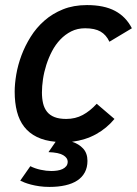

<svg xmlns="http://www.w3.org/2000/svg" viewBox="-20 -547 542 760"><path d="M326.2 89.8Q326.2 115.7 315.7 135.3Q305.2 154.8 285.9 167.5Q266.6 180.2 238.8 186.5Q210.9 192.9 175.8 192.9Q154.3 192.9 135.7 190.2Q117.2 187.5 102.5 183.6Q87.9 179.7 77.1 175.5Q66.4 171.4 60.1 168L100.1 110.8Q118.2 120.1 140.9 125Q163.6 129.9 183.1 129.9Q194.8 129.9 206.5 128.2Q218.3 126.5 227.5 122.1Q236.8 117.7 242.4 110.6Q248 103.5 248 92.8Q248 78.1 230.5 67.4Q212.9 56.6 171.9 55.2L200.2 14.2Q156.7 10.3 126 -4.9Q95.2 -20 75.7 -45.2Q56.2 -70.3 47.1 -105.5Q38.1 -140.6 38.1 -184.1Q38.1 -214.8 44.4 -252.2Q50.8 -289.6 64.9 -327.6Q79.1 -365.7 101.6 -401.6Q124 -437.5 155.8 -465.3Q187.5 -493.2 229.2 -510Q271 -526.9 324.2 -526.9Q392.1 -526.9 435.3 -503.9Q478.5 -481 502 -435.1L413.1 -381.8Q400.4 -409.2 377.9 -422.1Q355.5 -435.1 316.9 -435.1Q286.6 -435.1 262.2 -422.9Q237.8 -410.6 218.8 -390.6Q199.7 -370.6 186 -344.5Q172.4 -318.4 163.3 -290Q154.3 -261.7 150.1 -233.4Q146 -205.1 146 -181.2Q146 -157.2 150.6 -137.7Q155.3 -118.2 166.3 -104.5Q177.2 -90.8 195.8 -83.5Q214.4 -76.2 242.2 -76.2Q278.3 -76.2 307.4 -91.8Q336.4 -107.4 362.8 -136.2L433.1 -76.2Q402.3 -39.1 360.4 -15.9Q318.4 7.3 265.1 14.2Q292 22.5 309.1 41Q326.2 59.6 326.2 89.8Z"/></svg>

Font: Clear Sans Medium
Style: Italic
Weight: 500
Italic angle: -12°
Foundry: Intel Corporation
Version: Version 1.00